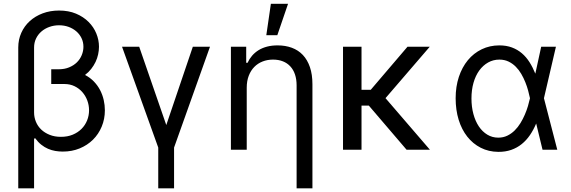

<svg xmlns="http://www.w3.org/2000/svg" viewBox="-20 -793 3023 1017"><path d="M292.6 -737.2Q343.4 -737.2 382.6 -720.7Q421.9 -704.2 449 -677Q476.2 -649.9 490.2 -615.6Q504.3 -581.3 504.3 -545.5Q504.3 -525.6 499.8 -505Q495.4 -484.4 486.2 -465Q476.9 -445.7 463.1 -427.9Q449.2 -410.2 430.4 -396Q457.7 -381.7 477.6 -361Q497.5 -340.2 510.3 -315.5Q523.1 -290.8 529.3 -263.5Q535.5 -236.2 535.5 -208.8Q535.5 -162.6 518.8 -122.5Q502.1 -82.4 472.5 -53.1Q442.8 -23.8 402 -6.9Q361.2 9.9 312.5 9.9Q293 9.9 273.1 6.6Q253.2 3.2 234.6 -4.8Q215.9 -12.8 198.5 -26.6Q181.1 -40.5 166.2 -61.1L160.5 -58.2V204.5H76.7V-541.2Q76.7 -583.5 92.9 -619.3Q109 -655.2 137.8 -681.3Q166.5 -707.4 206.1 -722.3Q245.7 -737.2 292.6 -737.2ZM251.4 -426.1H291.2Q322.1 -426.1 346.4 -436.3Q370.7 -446.4 387.4 -462.9Q404.1 -479.4 413 -501.1Q421.9 -522.7 421.9 -545.5Q421.9 -570 411.9 -590.7Q402 -611.5 384.4 -626.8Q366.8 -642 343.4 -650.6Q320 -659.1 292.6 -659.1Q265.6 -659.1 241.5 -650.4Q217.3 -641.7 199.4 -626.2Q181.5 -610.8 171 -589.1Q160.5 -567.5 160.5 -541.2V-197.4Q160.5 -171.5 170.3 -147.9Q180 -124.3 198.5 -106.7Q217 -89.1 243.3 -78.7Q269.5 -68.2 302.6 -68.2Q337.4 -68.2 364.9 -79.5Q392.4 -90.9 411.8 -110.3Q431.1 -129.6 441.4 -155.2Q451.7 -180.8 451.7 -208.8Q451.7 -235.4 442.5 -260.5Q433.2 -285.5 416.2 -305Q399.1 -324.6 375 -336.3Q350.9 -348 321 -348H251.4V-420.5Z M717.3 -545.5 860.8 -130.7 1001.4 -545.5H1092.3L902 -11.4V204.5H818.2V-11.4L626.4 -545.5Z M1286.9 0H1203.1V-545.5H1284.1V-460.2H1291.2Q1300.8 -481.2 1315.3 -498Q1329.9 -514.9 1349.6 -527.2Q1369.3 -539.4 1394.4 -546Q1419.4 -552.6 1450.3 -552.6Q1491.8 -552.6 1525.9 -540Q1560 -527.3 1584.2 -501.8Q1608.3 -476.2 1621.6 -437.5Q1634.9 -398.8 1634.9 -346.6V204.5H1551.1V-340.9Q1551.1 -372.9 1542.6 -398.3Q1534.1 -423.7 1517.9 -441.2Q1501.8 -458.8 1478.7 -468Q1455.6 -477.3 1426.1 -477.3Q1396.3 -477.3 1370.9 -467.3Q1345.5 -457.4 1326.9 -438.4Q1308.2 -419.4 1297.6 -391.7Q1286.9 -364 1286.9 -328.1ZM1414.8 -772.7H1505.7L1448.9 -606.5H1390.6Z M1894.9 -317.5H1943.9L2138.5 -545.5H2256.4L2022 -273.1L2257.1 0H2133.5L1933.6 -233.7H1894.9V0H1796.9V-545.5H1894.9Z M2619.3 11.4Q2568.2 11 2526.5 -10.3Q2484.7 -31.6 2455.1 -69.2Q2425.4 -106.9 2409.4 -158.7Q2393.5 -210.6 2393.5 -272.7Q2393.5 -334.2 2410.5 -385.7Q2427.6 -437.1 2458.3 -474.3Q2489 -511.4 2531.6 -532Q2574.2 -552.6 2625 -552.6Q2662.3 -552.6 2691.8 -541.5Q2721.2 -530.5 2744.3 -510.8Q2767.4 -491.1 2784.8 -463.6Q2802.2 -436.1 2815.3 -403.4H2815.7L2846.6 -545.5H2924.7L2861.2 -272.7L2931.8 0H2853.7L2820.3 -137.8H2819.6Q2805.8 -104.8 2786.9 -77.2Q2768.1 -49.7 2743.4 -29.8Q2718.8 -9.9 2687.9 0.9Q2657 11.7 2619.3 11.4ZM2786.9 -274.1Q2783.4 -291.5 2777.5 -313.2Q2771.7 -334.9 2762.6 -357.4Q2753.6 -380 2741.1 -401.5Q2728.7 -422.9 2711.8 -439.8Q2695 -456.7 2673.5 -467Q2652 -477.3 2625 -477.3Q2592.7 -477.3 2565.5 -462Q2538.4 -446.7 2518.6 -419.6Q2498.9 -392.4 2488.1 -354.6Q2477.3 -316.8 2477.3 -271.3Q2477.3 -226.9 2487.6 -188.9Q2497.9 -150.9 2516.5 -123.2Q2535.2 -95.5 2561.3 -79.7Q2587.4 -63.9 2619.3 -63.9Q2645.6 -63.9 2667.3 -74.4Q2688.9 -84.9 2706.1 -101.9Q2723.4 -119 2736.7 -140.8Q2750 -162.6 2759.9 -185.7Q2769.9 -208.8 2776.5 -231.2Q2783 -253.6 2786.9 -271.3L2787.3 -272.7Z"/></svg>

Font: Fast_Sans-Dotted
Style: Regular
Weight: 400
Version: Version 3.018